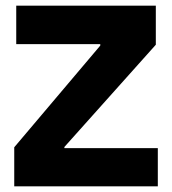

<svg xmlns="http://www.w3.org/2000/svg" viewBox="-20 -654 604 674"><path d="M527 -634V-497L206 -138V-134H534V0H30V-137L332 -494V-499H37V-634Z"/></svg>

Font: Matangi Black
Style: Regular
Weight: 900
Designer: Prashant Pant
Foundry: The Graphic Ant
Version: Version 3.002